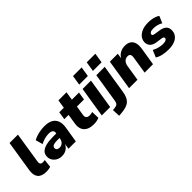

<svg xmlns="http://www.w3.org/2000/svg" viewBox="105 -1755 2960 2960"><g transform="rotate(-45 1585.0 -275.0)"><path d="M219 11Q120 11 77 -41Q34 -93 49 -192L130 -705H313L233 -197Q230 -175 234 -160.5Q238 -146 250 -138.5Q262 -131 282 -131Q294 -131 305.5 -132.5Q317 -134 329 -135L313 -2Q291 4 268.5 7.5Q246 11 219 11Z M562 11Q510 11 470 -11.5Q430 -34 408 -71.5Q386 -109 389 -153Q391 -203 423.5 -235.5Q456 -268 520.5 -284Q585 -300 684 -300H759L746 -215H684Q644 -215 618 -210Q592 -205 578.5 -193Q565 -181 564 -160Q563 -136 579.5 -122Q596 -108 626 -108Q652 -108 673 -119Q694 -130 708.5 -150.5Q723 -171 727 -198L745 -307Q751 -344 729 -362.5Q707 -381 657 -381Q616 -381 571 -369.5Q526 -358 479 -333L446 -450Q479 -469 519 -482Q559 -495 603 -502Q647 -509 692 -509Q781 -509 833 -478.5Q885 -448 904.5 -393.5Q924 -339 913 -267L870 0H710L725 -97H728Q712 -60 686.5 -36Q661 -12 630 -0.5Q599 11 562 11Z M1256 11Q1177 11 1129 -16Q1081 -43 1062.5 -92.5Q1044 -142 1055 -207L1080 -368H987L1007 -498H1106L1128 -637H1304L1282 -498H1437L1416 -368H1262L1237 -213Q1230 -170 1249 -151Q1268 -132 1308 -132Q1322 -132 1337.5 -135Q1353 -138 1369 -142L1373 -11Q1347 0 1317 5.5Q1287 11 1256 11Z M1526 -582 1552 -743H1740L1714 -582ZM1436 0 1515 -498H1698L1619 0Z M1825 -582 1851 -743H2039L2013 -582ZM1622 193 1616 64 1666 58Q1699 54 1716 37Q1733 20 1738 -14L1815 -498H1998L1924 -30Q1916 24 1899.5 63.5Q1883 103 1855 129Q1827 155 1782.5 169.5Q1738 184 1673 189Z M2031 0 2110 -498H2283L2269 -408H2267Q2296 -459 2342.5 -484Q2389 -509 2448 -509Q2504 -509 2542 -485.5Q2580 -462 2595.5 -413.5Q2611 -365 2599 -288L2553 0H2370L2415 -284Q2419 -311 2415 -329Q2411 -347 2398 -356Q2385 -365 2361 -365Q2334 -365 2312 -352.5Q2290 -340 2275.5 -317Q2261 -294 2256 -262L2214 0Z M2887 11Q2817 11 2757.5 -2.5Q2698 -16 2657 -43L2706 -159Q2731 -144 2761.5 -133Q2792 -122 2824 -116.5Q2856 -111 2885 -111Q2929 -111 2949 -123Q2969 -135 2970 -153Q2971 -167 2961.5 -175Q2952 -183 2928 -187L2829 -201Q2761 -211 2728.5 -247.5Q2696 -284 2699 -338Q2702 -383 2731 -422Q2760 -461 2816 -485Q2872 -509 2956 -509Q2991 -509 3025.5 -503.5Q3060 -498 3092 -487Q3124 -476 3149 -458L3100 -345Q3068 -366 3026.5 -376.5Q2985 -387 2946 -387Q2901 -387 2880.5 -374.5Q2860 -362 2859 -344Q2858 -331 2866.5 -323Q2875 -315 2895 -312L2991 -297Q3066 -286 3099.5 -251Q3133 -216 3129 -158Q3127 -105 3096 -66.5Q3065 -28 3011 -8.5Q2957 11 2887 11Z"/></g></svg>

Font: Nunito Sans 10pt Black
Style: Italic
Weight: 900
Italic angle: -9°
Designer: Vernon Adams
Foundry: Vernon Adams
Version: Version 3.101;gftools[0.9.27]